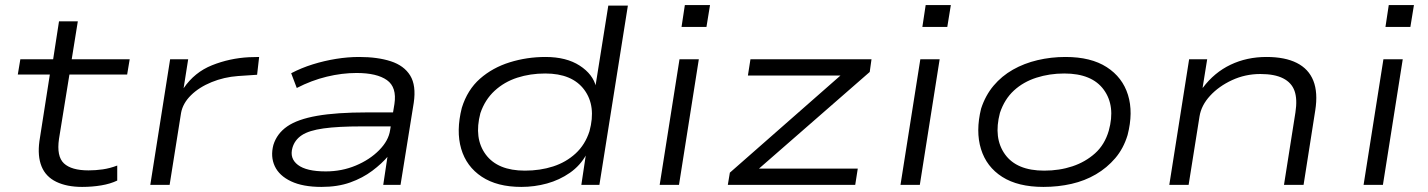

<svg xmlns="http://www.w3.org/2000/svg" viewBox="-20 -727 5615 755"><path d="M303 8Q243 8 201.5 -12Q160 -32 143.5 -72.5Q127 -113 135 -172L176 -434H50L60 -494H189L212 -643H286L262 -494H490L480 -434H253L212 -181Q202 -112 231.5 -84.5Q261 -57 328 -57Q356 -57 384 -61Q412 -65 441 -76V-17Q414 -4 378 2Q342 8 303 8Z M571 0 649 -494H720L702 -380Q745 -443 814 -470.5Q883 -498 959 -502L999 -503L991 -433L916 -428Q861 -424 812 -404Q763 -384 731 -352.5Q699 -321 692 -283L647 0Z M1244 8Q1171 8 1124.5 -14Q1078 -36 1060.5 -73.5Q1043 -111 1055 -157Q1069 -202 1109.5 -230Q1150 -258 1226.5 -271.5Q1303 -285 1424 -285H1544L1535 -230H1403Q1309 -230 1252 -222Q1195 -214 1167 -195.5Q1139 -177 1130 -146Q1118 -104 1151.5 -78.5Q1185 -53 1261 -53Q1324 -53 1379 -76Q1434 -99 1471 -136.5Q1508 -174 1514 -215L1531 -318Q1541 -384 1501.5 -412Q1462 -440 1382 -440Q1325 -440 1265 -425.5Q1205 -411 1147 -381L1125 -439Q1165 -460 1210 -474Q1255 -488 1301.5 -495.5Q1348 -503 1392 -503Q1465 -503 1517 -486Q1569 -469 1593 -430Q1617 -391 1607 -323L1555 0H1487L1504 -113L1507 -114Q1482 -84 1444 -55.5Q1406 -27 1357 -9.5Q1308 8 1244 8Z M2030 8Q1935 8 1874.5 -32Q1814 -72 1793.5 -142Q1773 -212 1796 -303Q1818 -374 1867.5 -417.5Q1917 -461 1984.5 -482Q2052 -503 2125 -503Q2207 -503 2259.5 -469Q2312 -435 2324 -385H2321L2372 -705H2449L2337 0H2266L2284 -120H2286Q2262 -76 2221 -47.5Q2180 -19 2131 -5.5Q2082 8 2030 8ZM2044 -56Q2104 -56 2155 -72.5Q2206 -89 2243.5 -123.5Q2281 -158 2298 -211Q2325 -310 2277.5 -374Q2230 -438 2124 -438Q2065 -438 2014 -421.5Q1963 -405 1925 -370Q1887 -335 1869 -282Q1843 -183 1890 -119.5Q1937 -56 2044 -56Z M2660 -621 2673 -707H2772L2758 -621ZM2574 0 2652 -494H2728L2650 0Z M2842 0 2850 -48 3318 -459 3314 -430H2921L2931 -494H3407L3400 -444L2929 -33L2934 -64H3353L3343 0Z M3607 -621 3620 -707H3719L3705 -621ZM3521 0 3599 -494H3675L3597 0Z M4083 8Q3983 8 3921 -31.5Q3859 -71 3837.5 -141Q3816 -211 3838 -300Q3855 -352 3887 -390Q3919 -428 3963 -453Q4007 -478 4060 -490.5Q4113 -503 4170 -503Q4270 -503 4332 -463Q4394 -423 4415.5 -354Q4437 -285 4414 -196Q4398 -143 4365.5 -105Q4333 -67 4289.5 -41.5Q4246 -16 4193.5 -4Q4141 8 4083 8ZM4086 -56Q4146 -56 4197 -73Q4248 -90 4286 -124Q4324 -158 4340 -213Q4367 -310 4320.5 -374Q4274 -438 4165 -438Q4107 -438 4055.5 -421.5Q4004 -405 3967 -371Q3930 -337 3912 -283Q3886 -184 3932 -120Q3978 -56 4086 -56Z M4578 0 4656 -494H4727L4709 -382H4710Q4755 -442 4819 -472.5Q4883 -503 4960 -503Q5033 -503 5079.5 -479.5Q5126 -456 5144.5 -409.5Q5163 -363 5152 -293L5106 0H5029L5074 -285Q5082 -337 5070.5 -369.5Q5059 -402 5025.5 -419Q4992 -436 4936 -436Q4877 -436 4825 -412Q4773 -388 4738.5 -350.5Q4704 -313 4697 -270L4654 0Z M5428 -621 5441 -707H5540L5526 -621ZM5342 0 5420 -494H5496L5418 0Z"/></svg>

Font: Nunito Sans 7pt Expanded Light
Style: Italic
Weight: 300
Width: 7
Italic angle: -9°
Designer: Vernon Adams
Foundry: Vernon Adams
Version: Version 3.101;gftools[0.9.27]